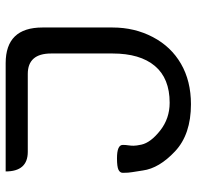

<svg xmlns="http://www.w3.org/2000/svg" viewBox="-28 -666 694 678"><g transform="rotate(90 319.0 -327.0)"><path d="M585.4 0H203.1Q77.1 0 77.1 -129.9V-377.4Q77.1 -455.1 110.8 -519.5Q144.5 -584 205.3 -619.1Q266.1 -654.3 348.1 -654.3Q454.6 -654.3 514.4 -598.1Q574.2 -542 582 -484.4Q585.4 -459.5 587.9 -446.8Q590.3 -434.1 590.3 -413.6Q590.3 -403.8 579.6 -398.4Q568.8 -393.1 539.1 -393.1Q491.7 -393.1 491.7 -413.6Q491.7 -424.3 493.2 -433.3Q494.6 -442.4 494.6 -451.7Q494.6 -461.4 490.7 -479.5Q483.4 -512.2 440.9 -545.7Q398.4 -579.1 342.8 -579.1Q256.8 -579.1 212.9 -526.9Q168.9 -474.6 168.9 -377.4V-160.6Q168.9 -78.1 241.2 -78.1H516.1Q585.4 -78.1 585.4 0Z"/></g></svg>

Font: Bainsley
Style: Regular
Weight: 400
Designer: Paul James MIller
Foundry: High-Logic / Made with FontCreator
Version: Version 1.411;March 28, 2021;FontCreator 13.0.0.2683 64-bit